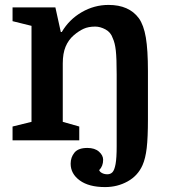

<svg xmlns="http://www.w3.org/2000/svg" viewBox="-20 -570 685 780"><path d="M454 24V-268Q454 -333 450.5 -364.5Q447 -396 438 -415Q430 -439 408.5 -450.5Q387 -462 367 -462Q339 -462 319.5 -453Q300 -444 280 -427Q258 -408 246.5 -380.5Q235 -353 235 -312V-75L302 -56V0H31V-56L108 -75V-465L31 -484V-540H205L227 -440H231Q261 -491 312 -520.5Q363 -550 421 -550Q504 -550 544 -496Q564 -468 572.5 -417.5Q581 -367 581 -281V-85Q581 -11 576 31.5Q571 74 559 101Q540 144 498.5 167Q457 190 407 190Q341 190 304 163Q267 136 267 95Q267 69 282.5 50Q298 31 335 31Q365 31 382 46Q399 61 399 79Q399 105 383 121Q385 128 394.5 133Q404 138 416 138Q429 138 437 129.5Q445 121 449.5 96.5Q454 72 454 24Z"/></svg>

Font: Domine
Style: Regular
Weight: 400
Designer: Pablo Impallari, Rodrigo Fuenzalida, Brenda Gallo
Foundry: Pablo Impallari, Rodrigo Fuenzalida, Brenda Gallo
Version: Version 2.000;September 19, 2022;FontCreator 14.0.0.2877 64-